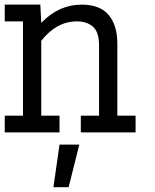

<svg xmlns="http://www.w3.org/2000/svg" viewBox="-20 -558 655 809"><path d="M0 -70.5H76.9V-467.9H0V-538.5H150L153.8 -462.8H155.1Q228.2 -538.5 324.4 -538.5Q401.3 -538.5 437.8 -494.9Q474.4 -451.3 474.4 -374.4V-70.5H551.3V0H320.5V-70.5H397.4V-365.4Q397.4 -423.1 371.8 -445.5Q346.2 -467.9 303.8 -467.9Q217.9 -467.9 153.8 -385.9V-70.5H230.8V0H0ZM230.8 51.3H314.1L269.2 230.8H205.1Z"/></svg>

Font: Slabo 13px
Style: Regular
Weight: 400
Designer: John Hudson
Foundry: Tiro Typeworks Ltd.
Version: Version 1.02 Build 005a